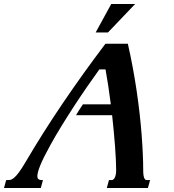

<svg xmlns="http://www.w3.org/2000/svg" viewBox="-118 -933 865 953"><path d="M516.6 -715.8Q529.8 -657.7 540.8 -598.6Q551.8 -539.6 560.3 -481.9Q568.8 -424.3 575 -369.4Q581.1 -314.5 585 -264.2Q588.9 -213.9 590.8 -169.9Q592.8 -126 592.8 -90.8Q592.8 -71.3 594.7 -60.8Q596.7 -50.3 599.9 -45.4Q603 -40.5 606.9 -39.8Q610.8 -39.1 615.2 -39.1H627L616.2 0H412.1L422.9 -39.1H435.5Q439 -39.1 443.1 -41.3Q447.3 -43.5 450.7 -49.3Q454.1 -55.2 456.3 -64.9Q458.5 -74.7 458.5 -89.4Q458.5 -111.8 457 -142.3Q455.6 -172.9 452.9 -208.3Q450.2 -243.7 446.5 -282.7Q442.9 -321.8 438.5 -361.3H259.3Q266.6 -374 275.9 -388.4Q285.2 -402.8 293.5 -415H432.1Q425.8 -463.4 419.2 -507.6Q412.6 -551.8 405.8 -588.4H375Q348.1 -551.3 316.2 -505.1Q284.2 -459 251.7 -409.2Q219.2 -359.4 188.2 -309.1Q157.2 -258.8 132.3 -213.4Q114.3 -180.7 101.8 -155.8Q89.4 -130.9 81.8 -112.1Q74.2 -93.3 70.8 -80.3Q67.4 -67.4 67.4 -59.1Q67.4 -47.4 73.5 -43.2Q79.6 -39.1 89.4 -39.1H95.2L84.5 0H-98.1L-87.4 -39.1H-85Q-76.2 -39.1 -68.1 -40Q-60.1 -41 -49.6 -49.3Q-39.1 -57.6 -24.9 -76.4Q-10.7 -95.2 10.3 -130.9Q93.8 -273.4 194.1 -421.4Q294.4 -569.3 405.3 -715.8ZM434.1 -913.1H552.7L418 -772H356.9Z"/></svg>

Font: Arian AMU Serif
Style: Bold Italic
Weight: 700
Italic angle: -15°
Designer: Ruben Hakobyan (Tarumian)
Foundry: Ruben Hakobyan (Tarumian)
Version: Version 1.002